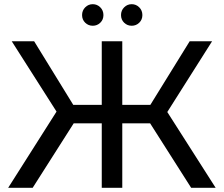

<svg xmlns="http://www.w3.org/2000/svg" viewBox="-20 -897 1069 917"><path d="M697 -308H564V0H466V-308H332L136 0H19L250 -364L36 -700H143L330 -396H466V-700H564V-396H698L886 -700H993L779 -362L1010 0H893ZM372 -825Q372 -847 387 -862Q402 -877 423 -877Q444 -877 459 -862Q474 -847 474 -825Q474 -803 459 -788.5Q444 -774 423 -774Q402 -774 387 -788.5Q372 -803 372 -825ZM558 -825Q558 -847 573 -862Q588 -877 609 -877Q630 -877 645 -862Q660 -847 660 -825Q660 -803 645 -788.5Q630 -774 609 -774Q588 -774 573 -788.5Q558 -803 558 -825Z"/></svg>

Font: Montserrat Alternates Medium
Style: Regular
Weight: 500
Designer: Julieta Ulanovsky
Foundry: Julieta Ulanovsky
Version: Version 7.200